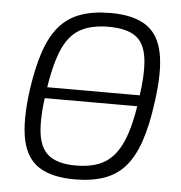

<svg xmlns="http://www.w3.org/2000/svg" viewBox="-52 -752 767 814"><g transform="rotate(5 332.0 -345.0)"><path d="M92 -319V-366H575V-319ZM387 -703Q482 -703 536.5 -668Q591 -633 607.5 -554Q624 -475 605 -342Q592 -243 568.5 -174.5Q545 -106 509 -65Q473 -24 420 -5.5Q367 13 295 13Q200 13 144.5 -21.5Q89 -56 72 -135Q55 -214 73 -348Q87 -446 110 -513.5Q133 -581 169.5 -623Q206 -665 259.5 -684Q313 -703 387 -703ZM383 -644Q307 -644 259.5 -616Q212 -588 185 -522Q158 -456 142 -342Q126 -231 135 -166.5Q144 -102 183 -74Q222 -46 295 -46Q371 -46 418 -74.5Q465 -103 493.5 -169Q522 -235 537 -348Q554 -461 545 -525.5Q536 -590 497 -617Q458 -644 383 -644Z"/></g></svg>

Font: Exo 2 Light
Style: Italic
Weight: 300
Italic angle: -8°
Designer: Natanael Gama
Foundry: Natanael Gama
Version: Version 2.010